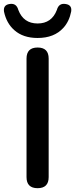

<svg xmlns="http://www.w3.org/2000/svg" viewBox="-42 -986 393 1006"><path d="M155 0Q97 0 97 -58V-368V-679Q97 -737 155 -737Q213 -737 213 -679V-58Q213 0 155 0ZM155 -787Q79 -787 33 -828Q-8 -864 -21 -925Q-26 -960 8 -965Q44 -971 54 -934Q81 -863 155 -863Q229 -863 256 -934Q266 -971 302 -965Q336 -960 331 -926Q321 -874 290 -840Q242 -787 155 -787Z"/></svg>

Font: GenSenRounded JP M
Style: Regular
Weight: 500
Version: Version 1.501;PS 1;hotconv 16.6.51;makeotf.lib2.5.65220